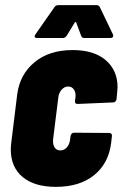

<svg xmlns="http://www.w3.org/2000/svg" viewBox="-20 -720 478 748"><path d="M22 -138Q22 -147 24 -165L47 -352Q57 -430 114.5 -477.5Q172 -525 263 -525Q346 -525 392 -485.5Q438 -446 438 -380Q438 -373 436 -355L434 -333Q433 -328 429.5 -324.5Q426 -321 421 -321L282 -315Q271 -315 272 -327L274 -342Q276 -359 268 -371Q260 -383 246 -383Q231 -383 220 -370.5Q209 -358 207 -339L187 -178Q185 -158 192.5 -146Q200 -134 215 -134Q230 -134 240.5 -146Q251 -158 253 -176L255 -191Q256 -196 259.5 -199.5Q263 -203 268 -203L406 -202Q411 -202 414 -198.5Q417 -195 416 -190L413 -163Q403 -83 346.5 -37.5Q290 8 198 8Q114 8 68 -30.5Q22 -69 22 -138ZM115 -578Q115 -582 118 -586L192 -692Q197 -700 207 -700H356Q365 -700 369 -692L420 -586Q421 -584 421 -581Q421 -572 410 -572H308Q299 -572 296 -581L277 -632Q274 -637 271 -632L240 -581Q234 -572 225 -572H124Q115 -572 115 -578Z"/></svg>

Font: Barlow Condensed ExtraBold
Style: Italic
Weight: 800
Width: 3
Italic angle: -7°
Designer: Jeremy Tribby
Foundry: Tribby Type
Version: Version 1.408